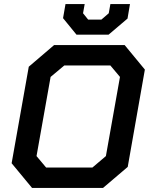

<svg xmlns="http://www.w3.org/2000/svg" viewBox="-20 -921 732 941"><path d="M37 -121 121 -594 245 -700H591L690 -580L606 -103L485 0H137ZM433 -100 499 -156 568 -544 521 -600H295L228 -544L159 -156L206 -100ZM289 -832 301 -901H395L387 -856L412 -825H477L513 -856L521 -901H617L605 -830L512 -751H355Z"/></svg>

Font: Chakra Petch SemiBold
Style: Italic
Weight: 600
Italic angle: -10°
Designer: Katatrad Aksorn Co.,Ltd.
Foundry: Cadson Demak Co.,Ltd.
Version: Version 1.000; ttfautohint (v1.6)